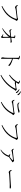

<svg xmlns="http://www.w3.org/2000/svg" viewBox="3510 -4342 889 7950"><g transform="rotate(90 3955.0 -367.5)"><path d="M228 -13Q338 -67 426 -131.5Q514 -196 581 -269.5Q648 -343 694 -425Q740 -507 765 -597Q769 -611 764.5 -614Q760 -617 751 -617Q743 -617 714.5 -614Q686 -611 645.5 -606.5Q605 -602 560 -596.5Q515 -591 472.5 -585.5Q430 -580 397.5 -575Q365 -570 351 -567Q329 -563 313.5 -553Q298 -543 284 -543Q272 -543 255.5 -554Q239 -565 225 -579Q211 -593 206 -603Q202 -611 199 -622.5Q196 -634 194 -655L215 -663Q224 -646 240 -626Q256 -606 282 -606Q294 -606 327 -608.5Q360 -611 406 -615.5Q452 -620 501.5 -625.5Q551 -631 596.5 -636Q642 -641 675 -645.5Q708 -650 719 -652Q729 -654 737 -658.5Q745 -663 752 -667Q759 -671 765 -671Q774 -671 787 -665Q800 -659 813 -649Q826 -639 835 -628Q844 -617 844 -608Q844 -600 836.5 -591Q829 -582 820 -570.5Q811 -559 804 -542Q755 -416 678 -312Q601 -208 493.5 -127Q386 -46 244 12Z M1150 -29Q1199 -59 1249.5 -98.5Q1300 -138 1346 -183Q1392 -228 1428.5 -274.5Q1465 -321 1486 -365L1528 -366L1526 -334Q1505 -291 1466 -245Q1427 -199 1376.5 -155Q1326 -111 1270 -73.5Q1214 -36 1160 -11ZM1509 38Q1500 38 1495.5 31Q1491 24 1487.5 15Q1484 6 1477 0Q1461 -13 1437 -24Q1413 -35 1394 -45L1401 -59Q1423 -54 1448 -47Q1473 -40 1489 -38Q1503 -36 1505 -49Q1507 -64 1507 -103.5Q1507 -143 1506 -192Q1505 -241 1504.5 -287Q1504 -333 1504 -363Q1504 -386 1504 -411.5Q1504 -437 1503.5 -460.5Q1503 -484 1503 -499Q1503 -510 1498.5 -514Q1494 -518 1484 -522Q1474 -526 1462 -528.5Q1450 -531 1436 -532L1437 -546Q1447 -548 1460.5 -551.5Q1474 -555 1489 -555Q1506 -555 1522.5 -548.5Q1539 -542 1550 -534Q1561 -526 1561 -519Q1561 -506 1556 -500Q1551 -494 1549 -471Q1547 -452 1546 -423.5Q1545 -395 1545 -372Q1545 -347 1545 -311Q1545 -275 1545 -236Q1545 -197 1545.5 -162.5Q1546 -128 1547 -105Q1549 -70 1550.5 -53.5Q1552 -37 1552 -23Q1552 -9 1546 5Q1540 19 1530 28.5Q1520 38 1509 38ZM1259 -309Q1249 -309 1236 -317.5Q1223 -326 1212.5 -338Q1202 -350 1199 -358Q1196 -366 1195 -379Q1194 -392 1194 -401L1209 -405Q1222 -383 1233 -371.5Q1244 -360 1259 -360Q1278 -360 1310.5 -363Q1343 -366 1382 -370.5Q1421 -375 1459 -379Q1497 -383 1527 -386Q1583 -392 1614 -396.5Q1645 -401 1659 -404.5Q1673 -408 1678 -410Q1683 -412 1687 -412Q1698 -412 1709 -409Q1720 -406 1730 -401Q1740 -396 1746 -389.5Q1752 -383 1752 -375Q1752 -368 1747.5 -363Q1743 -358 1735 -358Q1707 -358 1656.5 -359.5Q1606 -361 1523 -353Q1470 -348 1417 -340.5Q1364 -333 1327 -326Q1303 -322 1289.5 -315.5Q1276 -309 1259 -309Z M2392 34Q2380 34 2371.5 19.5Q2363 5 2358.5 -12.5Q2354 -30 2354 -39Q2354 -54 2359 -69Q2364 -84 2367 -111Q2370 -139 2371.5 -182Q2373 -225 2373.5 -273.5Q2374 -322 2374 -367Q2374 -412 2374 -443Q2374 -473 2374 -505.5Q2374 -538 2374 -569.5Q2374 -601 2373.5 -629Q2373 -657 2371 -676Q2370 -699 2353 -706Q2336 -713 2293 -717L2292 -740Q2310 -742 2322 -743.5Q2334 -745 2344 -745Q2359 -745 2375.5 -739.5Q2392 -734 2407.5 -726Q2423 -718 2432.5 -709Q2442 -700 2442 -692Q2442 -684 2438 -679Q2434 -674 2429.5 -666.5Q2425 -659 2423 -643Q2420 -615 2418.5 -577.5Q2417 -540 2416.5 -504Q2416 -468 2416 -442Q2416 -429 2415.5 -388.5Q2415 -348 2415 -293.5Q2415 -239 2414.5 -182Q2414 -125 2414 -78Q2414 -47 2415 -25.5Q2416 -4 2416 10Q2416 22 2409.5 28Q2403 34 2392 34ZM2689 -272Q2682 -272 2674.5 -276.5Q2667 -281 2657.5 -289.5Q2648 -298 2634.5 -309.5Q2621 -321 2601 -334Q2562 -360 2514 -383Q2466 -406 2409 -425V-459Q2481 -440 2550 -412Q2619 -384 2661 -357Q2680 -344 2695.5 -328Q2711 -312 2711 -296Q2711 -287 2705.5 -279.5Q2700 -272 2689 -272Z M3814 -579Q3804 -579 3794 -594.5Q3784 -610 3767 -630Q3751 -649 3729 -670Q3707 -691 3675 -712L3689 -730Q3727 -714 3753.5 -696.5Q3780 -679 3796 -663Q3816 -644 3824.5 -629.5Q3833 -615 3833 -600Q3833 -590 3828 -584.5Q3823 -579 3814 -579ZM3081 31Q3178 -19 3268.5 -89Q3359 -159 3435 -239.5Q3511 -320 3567.5 -401.5Q3624 -483 3652 -555Q3657 -569 3645 -569Q3637 -569 3614.5 -566.5Q3592 -564 3563.5 -560Q3535 -556 3509.5 -552.5Q3484 -549 3469 -546Q3453 -543 3438 -538.5Q3423 -534 3414 -534Q3403 -534 3388 -544.5Q3373 -555 3356 -568L3370 -588Q3385 -586 3396.5 -584.5Q3408 -583 3417 -583Q3437 -583 3468 -585Q3499 -587 3531 -590Q3563 -593 3588.5 -596Q3614 -599 3624 -600Q3646 -603 3652.5 -611Q3659 -619 3670 -619Q3678 -619 3690 -613Q3702 -607 3713 -598Q3724 -589 3731.5 -579.5Q3739 -570 3739 -562Q3739 -554 3731 -548.5Q3723 -543 3713 -536Q3703 -529 3696 -517Q3630 -394 3540.5 -286Q3451 -178 3340 -91Q3229 -4 3097 55ZM3074 -320Q3120 -351 3165 -392Q3210 -433 3249 -477Q3288 -521 3318 -562.5Q3348 -604 3365 -636.5Q3382 -669 3382 -685Q3382 -698 3363.5 -708Q3345 -718 3318 -728L3325 -749Q3338 -748 3352.5 -747Q3367 -746 3381 -741Q3395 -736 3411.5 -726.5Q3428 -717 3440 -707.5Q3452 -698 3452 -690Q3452 -678 3443 -667.5Q3434 -657 3423 -638Q3382 -566 3331 -504.5Q3280 -443 3220.5 -391.5Q3161 -340 3091 -298ZM3902 -646Q3890 -646 3880.5 -662Q3871 -678 3854 -697Q3836 -717 3815 -734Q3794 -751 3761 -773L3775 -792Q3812 -776 3838.5 -760Q3865 -744 3882 -730Q3903 -714 3912 -698.5Q3921 -683 3921 -668Q3921 -657 3916 -651.5Q3911 -646 3902 -646Z M4199 16Q4279 -24 4348.5 -75Q4418 -126 4477 -186.5Q4536 -247 4582.5 -317Q4629 -387 4662 -465Q4670 -484 4650 -481Q4622 -478 4581.5 -473Q4541 -468 4494.5 -462Q4448 -456 4403 -450Q4358 -444 4321 -438.5Q4284 -433 4263 -429Q4240 -425 4227 -415.5Q4214 -406 4198 -406Q4190 -406 4175.5 -415Q4161 -424 4148 -436.5Q4135 -449 4129 -460Q4124 -471 4120 -484.5Q4116 -498 4113 -512L4134 -522Q4148 -498 4161 -482Q4174 -466 4193 -466Q4210 -466 4253 -470Q4296 -474 4350.5 -480.5Q4405 -487 4460.5 -493.5Q4516 -500 4560.5 -506Q4605 -512 4625 -514Q4644 -516 4652 -523.5Q4660 -531 4671 -531Q4681 -531 4694 -524Q4707 -517 4719 -506.5Q4731 -496 4739 -485.5Q4747 -475 4747 -468Q4747 -460 4738 -453Q4729 -446 4718.5 -439.5Q4708 -433 4703 -424Q4652 -322 4585 -235.5Q4518 -149 4427.5 -80Q4337 -11 4214 41ZM4323 -641Q4289 -641 4266 -658.5Q4243 -676 4219 -710L4236 -725Q4264 -703 4283.5 -692Q4303 -681 4327 -681Q4370 -681 4407 -687Q4444 -693 4484 -701Q4516 -708 4533 -714.5Q4550 -721 4560.5 -726Q4571 -731 4583 -731Q4608 -731 4627.5 -723.5Q4647 -716 4647 -702Q4647 -693 4636.5 -687.5Q4626 -682 4602 -677Q4575 -672 4541.5 -666Q4508 -660 4470.5 -654Q4433 -648 4395 -644.5Q4357 -641 4323 -641Z M5158 -13Q5268 -67 5356 -131.5Q5444 -196 5511 -269.5Q5578 -343 5624 -425Q5670 -507 5695 -597Q5699 -611 5694.5 -614Q5690 -617 5681 -617Q5673 -617 5644.5 -614Q5616 -611 5575.5 -606.5Q5535 -602 5490 -596.5Q5445 -591 5402.5 -585.5Q5360 -580 5327.5 -575Q5295 -570 5281 -567Q5259 -563 5243.5 -553Q5228 -543 5214 -543Q5202 -543 5185.5 -554Q5169 -565 5155 -579Q5141 -593 5136 -603Q5132 -611 5129 -622.5Q5126 -634 5124 -655L5145 -663Q5154 -646 5170 -626Q5186 -606 5212 -606Q5224 -606 5257 -608.5Q5290 -611 5336 -615.5Q5382 -620 5431.5 -625.5Q5481 -631 5526.5 -636Q5572 -641 5605 -645.5Q5638 -650 5649 -652Q5659 -654 5667 -658.5Q5675 -663 5682 -667Q5689 -671 5695 -671Q5704 -671 5717 -665Q5730 -659 5743 -649Q5756 -639 5765 -628Q5774 -617 5774 -608Q5774 -600 5766.5 -591Q5759 -582 5750 -570.5Q5741 -559 5734 -542Q5685 -416 5608 -312Q5531 -208 5423.5 -127Q5316 -46 5174 12Z M6443 -303Q6476 -324 6510.5 -350Q6545 -376 6572.5 -400.5Q6600 -425 6612 -443Q6620 -454 6617.5 -457.5Q6615 -461 6603 -461Q6592 -461 6562 -457.5Q6532 -454 6492 -449Q6452 -444 6408.5 -437.5Q6365 -431 6326 -424.5Q6287 -418 6261 -413Q6239 -409 6234 -403Q6229 -397 6215 -397Q6206 -397 6193.5 -405Q6181 -413 6169.5 -425Q6158 -437 6152 -448Q6147 -459 6145 -469.5Q6143 -480 6141 -493L6158 -498Q6169 -480 6178.5 -467.5Q6188 -455 6204 -455Q6216 -455 6245.5 -457.5Q6275 -460 6315.5 -464Q6356 -468 6399.5 -472.5Q6443 -477 6483 -481.5Q6523 -486 6552.5 -489.5Q6582 -493 6592 -494Q6604 -496 6610.5 -501.5Q6617 -507 6627 -507Q6634 -507 6646 -500Q6658 -493 6670 -482.5Q6682 -472 6690 -461.5Q6698 -451 6698 -443Q6698 -435 6690 -429.5Q6682 -424 6671 -420Q6660 -416 6651 -409Q6634 -396 6602.5 -373.5Q6571 -351 6533 -326.5Q6495 -302 6457 -281ZM6175 39Q6231 5 6276 -41.5Q6321 -88 6353 -135.5Q6385 -183 6402 -222.5Q6419 -262 6419 -281Q6419 -298 6400.5 -308Q6382 -318 6357 -326L6361 -343Q6378 -342 6388.5 -341.5Q6399 -341 6409 -339Q6430 -336 6446.5 -328Q6463 -320 6472 -312Q6480 -305 6482 -300Q6484 -295 6479 -284Q6451 -207 6413.5 -145.5Q6376 -84 6321.5 -34.5Q6267 15 6188 57Z M7105 -283Q7094 -283 7078 -295Q7062 -307 7048.5 -323.5Q7035 -340 7029 -354Q7024 -367 7021.5 -377.5Q7019 -388 7017 -401L7039 -408Q7048 -392 7057.5 -377Q7067 -362 7079.5 -352.5Q7092 -343 7110 -343Q7131 -343 7172 -344.5Q7213 -346 7265 -349Q7317 -352 7371.5 -355Q7426 -358 7475 -361Q7524 -364 7558 -366.5Q7592 -369 7602 -369Q7652 -372 7674.5 -375Q7697 -378 7716 -378Q7731 -378 7748 -374.5Q7765 -371 7776.5 -364Q7788 -357 7788 -346Q7788 -336 7782 -329.5Q7776 -323 7753 -323Q7728 -323 7699.5 -324Q7671 -325 7628 -325Q7611 -325 7568.5 -323.5Q7526 -322 7471 -319Q7416 -316 7360.5 -312.5Q7305 -309 7259.5 -306Q7214 -303 7192 -300Q7167 -297 7152.5 -293Q7138 -289 7128 -286Q7118 -283 7105 -283Z"/></g></svg>

Font: Noto Serif KR ExtraLight
Style: Regular
Weight: 200
Designer: Ryoko NISHIZUKA 西塚涼子 (kana & ideographs); Frank Grießhammer (Latin, Greek & Cyrillic); Wenlong ZHANG 张文龙 (bopomofo); San
Foundry: Adobe
Version: Version 2.002-H1;hotconv 1.1.0;makeotfexe 2.6.0